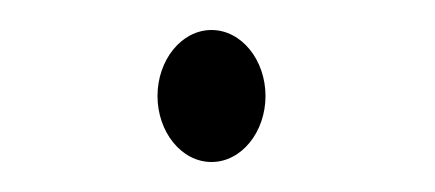

<svg xmlns="http://www.w3.org/2000/svg" viewBox="-20 -396 290 128"><path d="M121 -288C141 -288 157 -308 157 -332C157 -356 141 -376 121 -376C101 -376 85 -356 85 -332C85 -308 101 -288 121 -288Z"/></svg>

Font: Inconsolata UltraCondensed Thin
Style: Regular
Weight: 100
Width: 1
Monospace: yes
Designer: Raph Levien, Cyreal, Brenton Simpson
Foundry: Raph Levien, Cyreal, Google
Version: Version 3.100